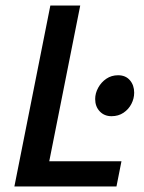

<svg xmlns="http://www.w3.org/2000/svg" viewBox="-20 -674 521 694"><path d="M32 0 162 -654H270L158 -91H419L401 0ZM383 -254Q357 -254 340.5 -271.5Q324 -289 324 -316Q324 -337 335 -357Q346 -377 364.5 -389.5Q383 -402 407 -402Q434 -402 449.5 -384Q465 -366 465 -339Q465 -318 455 -298.5Q445 -279 426.5 -266.5Q408 -254 383 -254Z"/></svg>

Font: Source Sans 3 ExtraLight SemiBold
Style: Italic
Weight: 600
Italic angle: -11°
Version: Version 3.052;hotconv 1.1.0;makeotfexe 2.6.0